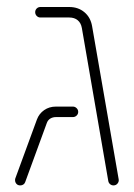

<svg xmlns="http://www.w3.org/2000/svg" viewBox="-20 -539 391 562"><path d="M297 -8.9 219.6 -457Q217 -471.9 207.4 -479.8Q197.8 -487.8 182.6 -487.8H98.1Q91.9 -487.8 87.4 -492.4Q83 -497 83 -503.3Q83 -509.6 87.4 -514.1Q91.9 -518.5 98.1 -518.5H182.6Q208.9 -518.5 227 -503.3Q245.2 -488.1 249.6 -462.2L327.4 -14.1Q328.5 -7.4 324.1 -1.9Q319.6 3.7 312.2 3.7Q306.7 3.7 302.4 0.2Q298.1 -3.3 297 -8.9ZM24.1 -11.5Q24.1 -15.2 24.8 -16.7L88.1 -189.3Q94.4 -206.3 109.3 -216.7Q124.1 -227 143.7 -227H193.3Q199.6 -227 204.3 -222.4Q208.9 -217.8 208.9 -211.5Q208.9 -205.2 204.3 -200.7Q199.6 -196.3 193.3 -196.3H143.7Q134.4 -196.3 127.2 -191.9Q120 -187.4 117 -178.9L53.7 -5.9Q52.2 -1.5 48.3 1.1Q44.4 3.7 39.3 3.7Q32.2 3.7 28.1 -0.9Q24.1 -5.6 24.1 -11.5Z"/></svg>

Font: 26F Galaxy Hebrew Ultra Light
Style: Regular
Weight: 200
Designer: C₂₉H₂₅N₃O₅
Version: Version 1.000